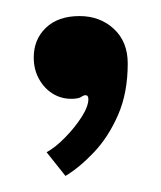

<svg xmlns="http://www.w3.org/2000/svg" viewBox="-20 -114 200 239"><path d="M61.5 105 38 75.5Q49 69.5 61 57.2Q73 45 81.5 31.8Q90 18.5 90 9.5Q90 4.5 86.5 4.5Q84 4.5 80.8 6.8Q77.5 9 68.5 9Q56 9 45.5 2.5Q35 -4 28.5 -15.8Q22 -27.5 22 -42.5Q22 -65 37.2 -79.5Q52.5 -94 79 -94Q104.5 -94 121.8 -78Q139 -62 139 -35Q139 1.5 127 29Q115 56.5 97 75.5Q79 94.5 61.5 105Z"/></svg>

Font: Imbue Thin 10pt
Style: Regular
Weight: 400
Version: Version 1.102